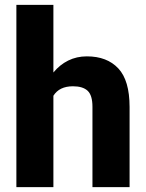

<svg xmlns="http://www.w3.org/2000/svg" viewBox="-20 -770 602 790"><path d="M513.2 -329.6V0H360.4V-330.6Q360.4 -377.9 340.6 -396.5Q320.8 -415 280.3 -415Q224.1 -415 199.7 -376V0H47.4V-750H199.7V-471.7Q225.6 -503.4 260.5 -520.8Q295.4 -538.1 337.4 -538.1Q420.4 -538.1 466.8 -488.5Q513.2 -439 513.2 -329.6Z"/></svg>

Font: Heebo ExtraBold
Style: Regular
Weight: 800
Designer: Oded Ezer
Foundry: Meir Sadan
Version: Version 2.001; ttfautohint (v1.5.14-ce02) -l 8 -r 50 -G 200 